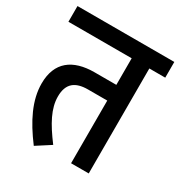

<svg xmlns="http://www.w3.org/2000/svg" viewBox="-153 -731 806 857"><g transform="rotate(30 249.5 -303.0)"><path d="M417 -541H499V-622H0V-541H326V-404H214C102 -404 34 -353 34 -243C34 -157 76 -73 143 16L216 -31C159 -107 126 -167 126 -229C126 -297 163 -323 227 -323H326V0H417Z"/></g></svg>

Font: Noto Sans Devanagari Condensed Medium
Style: Regular
Weight: 500
Width: 3
Designer: Jelle Bosma - Monotype Design Team
Foundry: Monotype Imaging Inc.
Version: Version 2.004